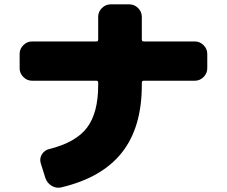

<svg xmlns="http://www.w3.org/2000/svg" viewBox="-20 -810 1040 880"><path d="M873 -620Q896 -620 913 -603Q930 -586 930 -563V-497Q930 -474 913 -457Q896 -440 873 -440H639Q630 -440 630 -431V-420Q630 -226 538.5 -110.5Q447 5 260 49Q237 54 216.5 41.5Q196 29 188 6L167 -61Q160 -83 172 -102.5Q184 -122 206 -127Q327 -157 378.5 -224.5Q430 -292 430 -420V-431Q430 -440 422 -440H127Q104 -440 87 -457Q70 -474 70 -497V-563Q70 -586 87 -603Q104 -620 127 -620H422Q430 -620 430 -629V-733Q430 -756 447 -773Q464 -790 487 -790H573Q596 -790 613 -773Q630 -756 630 -733V-629Q630 -620 639 -620Z"/></svg>

Font: Rounded Mplus 1c Black
Style: Regular
Weight: 900
Version: Version 1.059.20150529